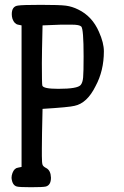

<svg xmlns="http://www.w3.org/2000/svg" viewBox="-20 -784 521 804"><path d="M50.8 -2.9Q31.2 -7.8 28.3 -39.1Q28.3 -48.8 32.2 -59.6Q40 -80.1 55.7 -82Q55.7 -82 70.3 -85Q70.3 -85 70.3 -677.7L55.7 -680.7Q40 -683.6 32.2 -705.1Q29.3 -714.8 29.3 -724.6Q29.3 -757.8 55.7 -760.7Q73.2 -763.7 151.4 -763.7Q229.5 -763.7 255.9 -760.3Q282.2 -756.8 307.6 -744.1Q366.2 -715.8 394.5 -650.4Q415 -604.5 415 -569.3Q415 -487.3 379.9 -422.9Q344.7 -351.6 292 -340.8Q270.5 -335 158.2 -328.1Q155.3 -208 155.3 -163.1V-130.9Q155.3 -99.6 158.7 -92.8Q162.1 -85.9 173.8 -80.1Q192.4 -70.3 193.4 -40Q193.4 -8.8 171.9 -2.9Q159.2 0 110.4 0Q61.5 0 50.8 -2.9ZM225.6 -412.1Q303.7 -412.1 317.4 -427.7Q326.2 -437.5 328.1 -460Q330.1 -481.4 330.1 -547.9Q330.1 -663.1 320.3 -672.9Q312.5 -680.7 281.2 -680.7H234.4L158.2 -677.7Q155.3 -556.6 155.3 -519.5Q155.3 -433.6 157.2 -425.8Q161.1 -412.1 222.7 -412.1Z"/></svg>

Font: Semi-Sweet
Style: Book
Weight: 400
Designer: Walter E Stewart
Version: 0.5